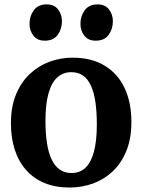

<svg xmlns="http://www.w3.org/2000/svg" viewBox="-20 -828 637 859"><path d="M28.9 -276.6Q28.9 -349.9 51.4 -404.8Q73.9 -459.8 112.7 -496.5Q151.5 -533.2 201 -551.6Q250.4 -570 304.6 -570Q389.3 -570 448 -534.5Q506.7 -499 537.2 -434.6Q567.8 -370.1 567.8 -282.4Q567.8 -207.8 545.3 -152.6Q522.8 -97.4 484 -61Q445.1 -24.7 395.5 -6.8Q345.9 11 291.7 11Q228.4 11 179.4 -9.1Q130.5 -29.3 97.1 -67Q63.6 -104.7 46.2 -157.9Q28.9 -211 28.9 -276.6ZM300.4 -53.9Q337.3 -53.9 362.2 -77.3Q387.2 -100.7 400.2 -149.1Q413.2 -197.5 413.2 -272Q413.2 -326.6 407.1 -369.9Q400.9 -413.1 387.5 -443.3Q374 -473.5 352.2 -489.3Q330.3 -505.1 298.8 -505.1Q262.1 -505.1 236.3 -481.7Q210.5 -458.3 197 -410.2Q183.4 -362 183.4 -287Q183.4 -231.9 190 -188.6Q196.6 -145.4 210.7 -115.4Q224.7 -85.4 246.8 -69.6Q269 -53.9 300.4 -53.9ZM179.9 -646Q146.6 -646 129.3 -668.8Q112.1 -691.5 112.1 -720.8Q112.1 -756.3 131.3 -782.3Q150.5 -808.3 188.3 -808.3H189.3Q222.8 -808.3 240 -785.6Q257.1 -762.8 257.1 -733.5Q257.1 -698 238.2 -672Q219.2 -646 180.9 -646ZM407.7 -646Q374.4 -646 357.1 -668.8Q339.9 -691.5 339.9 -720.8Q339.9 -756.3 359.1 -782.3Q378.4 -808.3 416.2 -808.3H417.2Q450.6 -808.3 467.8 -785.6Q485 -762.8 485 -733.5Q485 -698 466 -672Q447 -646 408.7 -646Z"/></svg>

Font: Merriweather Light
Style: Regular
Weight: 300
Designer: Eben Sorkin
Foundry: Eben Sorkin
Version: Version 2.100